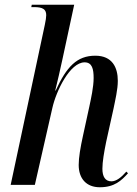

<svg xmlns="http://www.w3.org/2000/svg" viewBox="-20 -780 580 810"><path d="M401 10C463 10 492 -18 520 -49L513 -56C492 -32 471 -15 450 -15C424 -15 412 -35 412 -68C412 -97 419 -138 428 -182L459 -322C466 -357 477 -402 477 -439C477 -495 454 -545 382 -545C305 -545 261 -499 215 -398H213C220 -424 236 -496 243 -528L293 -760H114L112 -750H124C160 -750 175 -741 175 -716C175 -707 173 -694 169 -675L25 0H127L201 -325C217 -396 275 -517 337 -517C369 -517 375 -488 375 -451C375 -413 364 -364 357 -331L330 -207C319 -157 312 -115 312 -84C312 -27 344 10 401 10Z"/></svg>

Font: Noto Serif Display Condensed Medium
Style: Italic
Weight: 500
Width: 3
Italic angle: -12°
Designer: Monotype Design Team
Foundry: Monotype Imaging Inc.
Version: Version 2.009